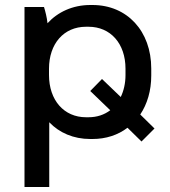

<svg xmlns="http://www.w3.org/2000/svg" viewBox="-20 -548 679 768"><path d="M78 200H177V-59C217 -17 274 8 341 8H350C404 8 452 -8 490 -37L546 18L598 -34L541 -90C569 -132 585 -185 585 -246V-274C585 -423 489 -528 350 -528H341C271 -528 211 -500 170 -455C168 -477 161 -504 156 -520H78ZM324 -79C236 -79 176 -147 176 -248V-273C176 -373 235 -441 324 -441H334C422 -441 482 -374 482 -273V-248C482 -215 475 -185 463 -160L388 -232L341 -184L421 -107C397 -89 368 -79 334 -79Z"/></svg>

Font: Fixel Text Medium
Style: Regular
Weight: 500
Width: 4
Designer: AlfaBravo + MacPaw
Foundry: Kyrylo Tkachov, Marchela Mozhyna, Serhii Makarenko, Maria Weinstein, Zakhar Kryvoshyya
Version: Version 1.211